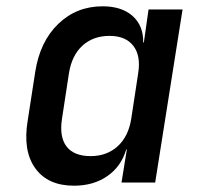

<svg xmlns="http://www.w3.org/2000/svg" viewBox="-20 -580 640 610"><path d="M215 10Q132 10 92 -45.5Q52 -101 68 -197L92 -352Q107 -448 165 -504Q223 -560 306 -560Q367 -560 401.5 -529Q436 -498 435 -445H437L452 -550H560L473 0H366L383 -105H381Q365 -51 321 -20.5Q277 10 215 10ZM268 -84Q319 -84 353.5 -115Q388 -146 397 -203L419 -347Q428 -403 403.5 -434.5Q379 -466 328 -466Q276 -466 242 -435Q208 -404 199 -347L177 -203Q168 -145 191.5 -114.5Q215 -84 268 -84Z"/></svg>

Font: NKDuy Mono SemiBold
Style: Italic
Weight: 600
Italic angle: -9°
Monospace: yes
Designer: NKDuy
Foundry: NKDuy
Version: Version 2.251; ttfautohint (v1.8.4.7-5d5b)